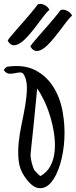

<svg xmlns="http://www.w3.org/2000/svg" viewBox="-28 -969 395 1001"><path d="M98.6 -50.8Q74.2 -86.9 69.3 -131.3Q64.5 -175.8 69.3 -224.6Q74.2 -273.4 85 -323.2Q95.7 -373 103.5 -419.4Q111.3 -465.8 112.3 -506.3Q113.3 -546.9 98.6 -576.2Q90.8 -591.8 77.6 -591.3Q64.5 -590.8 49.3 -587.4Q34.2 -584 19 -585Q3.9 -585.9 -7.8 -603.5Q-6.8 -607.4 -0.5 -613.8Q5.9 -620.1 8.8 -621.1Q96.7 -633.8 155.8 -603Q214.8 -572.3 250 -516.1Q285.2 -460 298.3 -387.7Q311.5 -315.4 307.6 -244.1Q303.7 -172.9 285.2 -111.8Q266.6 -50.8 238.3 -17.6Q210 15.6 173.8 11.7Q137.7 7.8 98.6 -50.8ZM149.4 -85Q150.4 -82 155.3 -77.1Q160.2 -72.3 165.5 -66.4Q170.9 -60.5 175.8 -56.2Q180.7 -51.8 182.6 -50.8Q218.8 -71.3 236.3 -106.4Q253.9 -141.6 257.3 -184.6Q260.7 -227.5 253.4 -274.9Q246.1 -322.3 232.4 -366.2Q218.8 -410.2 200.7 -447.3Q182.6 -484.4 166 -507.8Q165 -495.1 162.1 -468.8Q159.2 -442.4 156.2 -409.2Q153.3 -376 149.4 -338.9Q145.5 -301.8 142.1 -268.1Q138.7 -234.4 135.7 -208Q132.8 -181.6 131.8 -168.9Q130.9 -159.2 132.3 -147Q133.8 -134.8 136.7 -123Q139.6 -111.3 143.1 -101.1Q146.5 -90.8 149.4 -85ZM12.7 -755.9Q10.7 -757.8 22.5 -772.5Q34.2 -787.1 55.2 -811Q76.2 -835 104 -866.7Q131.8 -898.4 162.1 -936.5Q166 -946.3 175.8 -948.2Q185.5 -950.2 196.3 -946.3Q207 -942.4 216.3 -935.1Q225.6 -927.7 229.5 -918Q216.8 -907.2 199.7 -884.8Q182.6 -862.3 163.1 -836.4Q143.6 -810.5 122.6 -786.1Q101.6 -761.7 82 -747.6Q62.5 -733.4 44.4 -732.9Q26.4 -732.4 12.7 -755.9ZM130.9 -725.6Q128.9 -727.5 140.6 -742.2Q152.3 -756.8 173.3 -780.8Q194.3 -804.7 222.2 -836.4Q250 -868.2 280.3 -906.2Q284.2 -916 293.9 -918Q303.7 -919.9 314.5 -916Q325.2 -912.1 334.5 -904.8Q343.8 -897.5 347.7 -887.7Q335 -877 317.9 -854.5Q300.8 -832 281.2 -806.2Q261.7 -780.3 240.7 -755.9Q219.7 -731.4 200.2 -717.3Q180.7 -703.1 162.6 -703.1Q144.5 -703.1 130.9 -725.6Z"/></svg>

Font: Over the Rainbow
Style: Regular
Weight: 400
Designer: Kimberly Geswein
Foundry: Kimberly Geswein
Version: Version 1.002 2010